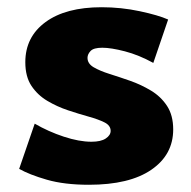

<svg xmlns="http://www.w3.org/2000/svg" viewBox="-20 -503 527 531"><path d="M286 -141Q286 -156 269 -164.5Q252 -173 225 -180.5Q198 -188 168 -198Q138 -208 111 -224Q84 -240 67 -265.5Q50 -291 50 -331Q50 -401 106 -442Q162 -483 261 -483Q315 -483 366.5 -472Q418 -461 445 -449L404 -329Q364 -351 325.5 -361Q287 -371 263 -371Q239 -371 230.5 -362Q222 -353 222 -343Q222 -327 239 -317Q256 -307 283 -298.5Q310 -290 340 -279.5Q370 -269 397.5 -252.5Q425 -236 442 -210Q459 -184 459 -145Q459 -75 398.5 -33.5Q338 8 226 8Q158 8 109.5 -6Q61 -20 33 -36L76 -161Q114 -139 156.5 -125Q199 -111 233 -111Q259 -111 272.5 -120Q286 -129 286 -141Z"/></svg>

Font: Ysabeau SC Black
Style: Regular
Weight: 900
Designer: Christian Thalmann (Catharsis Fonts)
Version: Version 2.001;gftools[0.9.30]; featfreeze: smcp